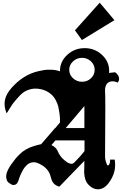

<svg xmlns="http://www.w3.org/2000/svg" viewBox="-20 -1366 908 1411"><path d="M820.8 -1217.8 582 -1071.8 530.8 -1143.1 712.9 -1346.2ZM516.6 -791Q544.4 -765.1 583 -765.1Q621.6 -765.1 648.7 -791Q675.8 -816.9 675.8 -853Q675.8 -889.2 648.7 -915Q621.6 -940.9 583 -940.9Q544.4 -940.9 516.6 -915Q488.8 -889.2 488.8 -853Q488.8 -816.9 516.6 -791ZM782.2 -845.2Q782.2 -839.8 781.2 -830.1Q802.2 -833 826.2 -835L830.6 -831.1Q835 -827.6 838.6 -823.7Q842.3 -819.8 846.7 -813.7Q851.1 -807.6 853.3 -799.6Q855.5 -791.5 855 -782.2Q855 -773.4 845.2 -758.8Q825.2 -769 804.7 -768.3Q784.2 -767.6 771 -755.9Q765.6 -751.5 761.7 -744.1Q757.8 -736.8 756.3 -731.7Q754.9 -726.6 753.4 -719.7Q752 -712.9 752 -711.9Q751 -709 752 -694.8Q755.9 -662.6 752 -215.8Q752 -195.3 758.8 -174.8Q767.6 -149.9 772 -149.9H772.9Q775.4 -149.4 779.3 -154.1Q783.2 -158.7 785.2 -163.1Q789.1 -171.9 789.1 -188V-192.9H823.2Q829.6 -147 821.8 -111.8Q810.1 -60.5 775.4 -16.8Q740.7 26.9 695.8 24.9Q681.2 24.4 667 18.1Q652.8 11.7 643.3 3.4Q633.8 -4.9 628.9 -10Q624 -15.1 622.1 -18.1Q602.1 -44.9 599.1 -91.8Q598.1 -97.2 598.1 -103.3Q598.1 -109.4 598.6 -112.8L599.1 -116.2V-117.2Q600.1 -126 600.1 -184.1Q579.6 -163.1 542.2 -124.5Q504.9 -85.9 474.1 -54.2Q443.4 -22.5 416 5.9Q388.7 -2 374 -19Q361.3 -33.2 354.5 -60.5Q347.7 -87.9 338.9 -102.1Q322.8 -129.4 293 -148.9Q292.5 -149.4 286.6 -152.8Q280.8 -156.2 278.1 -157.7Q275.4 -159.2 268.6 -162.6Q261.7 -166 257.3 -167.5Q252.9 -168.9 246.1 -171.1Q239.3 -173.3 233.6 -173.6Q228 -173.8 221.2 -173.3Q214.4 -172.9 208 -170.9Q190.9 -166 175.3 -151.1Q159.7 -136.2 148.9 -117.4Q138.2 -98.6 132.3 -85.2Q126.5 -71.8 123 -62Q122.1 -59.6 119.4 -50.8Q116.7 -42 115.5 -38.8Q114.3 -35.6 111.1 -28.8Q107.9 -22 105.5 -19Q103 -16.1 98.9 -12.7Q94.7 -9.3 89.8 -7.8Q69.8 -1.5 46.9 -22Q33.7 -27.3 27.8 -50.8Q15.1 -93.8 67.9 -165Q82.5 -185.5 93.3 -198.7Q104 -211.9 124 -231.9Q144 -252 169.2 -266.8Q194.3 -281.7 224.1 -291Q258.8 -302.2 282.2 -306.2Q299.3 -325.7 333 -365Q366.7 -404.3 383.8 -423.8V-424.8H386.2Q392.1 -432.1 403.3 -445.3Q414.6 -458.5 420.9 -465.8Q422.4 -497.6 417 -534.2Q412.6 -564.5 408.2 -583.3Q403.8 -602.1 390.1 -628.9Q376.5 -655.8 355 -673.8Q321.8 -702.6 276.4 -711.4Q231 -720.2 192.9 -707Q175.3 -701.2 160.4 -692.4Q145.5 -683.6 129.4 -667.5Q113.3 -651.4 103.8 -639.9Q94.2 -628.4 73.2 -603Q42 -554.7 35.2 -543L28.8 -533.2L24.9 -543Q7.3 -590.8 16.8 -633.5Q26.4 -676.3 64.9 -720.2Q149.9 -815.9 257.8 -841.8Q284.7 -848.1 303.7 -851.3Q322.8 -854.5 357.2 -853.5Q391.6 -852.5 420.9 -841.8V-845.2Q420.9 -914.1 474.4 -963.1Q527.8 -1012.2 602.1 -1012.2Q676.3 -1012.2 729.2 -963.1Q782.2 -914.1 782.2 -845.2ZM601.1 -255.9V-334H387.2Q382.3 -328.1 372.6 -316.9Q362.8 -305.7 357.9 -299.8Q377 -291.5 388.7 -278.6Q400.4 -265.6 405.3 -252.9Q410.2 -240.2 422.1 -222.4Q434.1 -204.6 452.1 -189.9Q464.4 -180.2 471.2 -175Q478 -169.9 490.2 -165.3Q502.4 -160.6 513.2 -163.1Q518.1 -164.6 527.6 -173.6Q537.1 -182.6 553.7 -200.9Q570.3 -219.2 574.2 -223.1Q594.7 -247.1 601.1 -255.9ZM600.1 -586.9Q466.3 -429.2 462.9 -424.8H600.1Z"/></svg>

Font: KJV1611
Style: Regular
Weight: 400
Version: Version 3.6.1